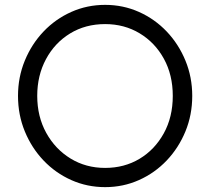

<svg xmlns="http://www.w3.org/2000/svg" viewBox="-20 -751 864 789"><path d="M412 -731Q486 -731 551 -702Q616 -673 665 -621.5Q714 -570 742 -502Q770 -434 770 -357Q770 -279 742 -211Q714 -143 665 -91.5Q616 -40 551 -11Q486 18 412 18Q338 18 273 -11Q208 -40 159 -91.5Q110 -143 82 -211Q54 -279 54 -357Q54 -434 82 -502Q110 -570 159 -621.5Q208 -673 273 -702Q338 -731 412 -731ZM412 -61Q491 -61 553.5 -98.5Q616 -136 653 -203Q690 -270 690 -357Q690 -443 653.5 -509.5Q617 -576 554 -614Q491 -652 412 -652Q331 -652 268 -613.5Q205 -575 169 -508Q133 -441 133 -357Q133 -272 170 -205Q207 -138 270 -99.5Q333 -61 412 -61Z"/></svg>

Font: Kiwi Maru
Style: Regular
Weight: 400
Designer: Hiroki-Chan
Version: Version 1.100